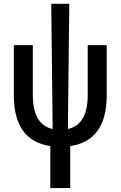

<svg xmlns="http://www.w3.org/2000/svg" viewBox="-20 -752 626 997"><path d="M241.2 224.6V6.3Q51.8 -20.5 51.8 -258.8V-517.6H150.4V-258.8Q150.4 -105 253.4 -82L246.1 -732.4H339.8L332.5 -82Q435.5 -105 435.5 -258.8V-517.6H534.2V-258.8Q534.2 -20.5 344.7 6.3V224.6Z"/></svg>

Font: CaskaydiaMono NF
Style: Regular
Weight: 400
Designer: Aaron Bell
Foundry: Saja Typeworks
Version: Version 2111.001; ttfautohint (v1.8.4);Nerd Fonts 3.1.1